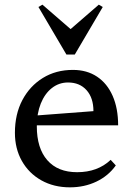

<svg xmlns="http://www.w3.org/2000/svg" viewBox="-20 -792 571 824"><path d="M280 12Q211 12 157.5 -18Q104 -48 74 -101Q44 -154 44 -222Q44 -302 76 -362.5Q108 -423 164 -457.5Q220 -492 293 -492Q353 -492 396.5 -463Q440 -434 463.5 -380.5Q487 -327 487 -254H104V-294L381 -315Q381 -372 351.5 -405Q322 -438 272 -438Q233 -438 202.5 -414Q172 -390 155 -347.5Q138 -305 138 -250Q138 -156 183 -104.5Q228 -53 311 -53Q399 -53 455 -106L477 -82Q445 -37 393.5 -12.5Q342 12 280 12ZM162 -772 289 -662H277L404 -772L421 -762L301 -558H265L145 -762Z"/></svg>

Font: Platypi Light
Style: Regular
Weight: 300
Designer: David Sargent
Foundry: Bolt Cutter Type
Version: Version 1.200